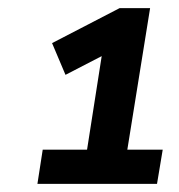

<svg xmlns="http://www.w3.org/2000/svg" viewBox="-20 -725 440 472"><path d="M72 -273 85 -357H194L235 -619L290 -618L141 -541L108 -619L274 -705H349L293 -357H380L366 -273Z"/></svg>

Font: Nunito Sans 11pt
Style: Bold Italic
Weight: 700
Italic angle: -9°
Version: Version 3.101;gftools[0.9.27]